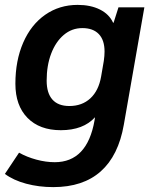

<svg xmlns="http://www.w3.org/2000/svg" viewBox="-41 -530 616 786"><path d="M550 -500 466 -20Q444 107 371.5 171.5Q299 236 177 236Q118 236 66 222Q14 208 -21 182L37 95Q69 113 108 123.5Q147 134 183 134Q316 134 346 -37L348 -50Q300 3 208 3Q121 3 71.5 -47.5Q22 -98 22 -187Q22 -282 54 -355.5Q86 -429 144 -469.5Q202 -510 277 -510Q330 -510 368 -491Q406 -472 422 -437H424L444 -500ZM387 -319Q387 -366 363.5 -390.5Q340 -415 296 -415Q253 -415 220 -387Q187 -359 168.5 -310.5Q150 -262 150 -200Q150 -149 173.5 -122.5Q197 -96 243 -96Q295 -96 329 -127.5Q363 -159 373 -217L384 -281Q387 -302 387 -319Z"/></svg>

Font: Sarabun
Style: Bold Italic
Weight: 700
Italic angle: -10°
Designer: Suppakit Chalermlarp | Katatrad Co.,Ltd.
Foundry: Cadson Demak Co.,Ltd.
Version: Version 1.000; ttfautohint (v1.6)